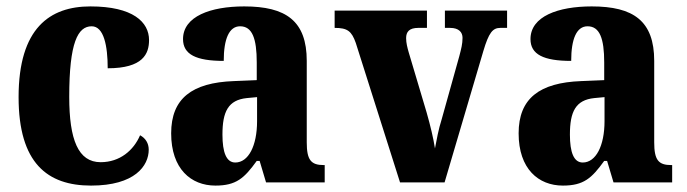

<svg xmlns="http://www.w3.org/2000/svg" viewBox="-20 -569 2142 599"><path d="M264 10C401 10 444 -52 444 -102C444 -122 434 -138 417 -147C397 -100 354 -63 294 -63C224 -63 196 -133 196 -267C196 -437 223 -487 266 -487C304 -487 316 -426 316 -356C426 -356 445 -401 445 -444C445 -500 395 -549 262 -549C136 -549 38 -482 38 -266C38 -60 128 10 264 10Z M652 10C717 10 742 -13 781 -67H790L810 0H993V-54H990C950 -54 937 -70 937 -125V-379C937 -504 872 -549 742 -549C637 -549 551 -518 551 -447C551 -399 592 -379 678 -379C678 -448 695 -487 729 -487C767 -487 781 -449 781 -374V-319L709 -316C579 -311 514 -262 514 -153C514 -42 576 10 652 10ZM714 -62C686 -62 674 -94 674 -149C674 -221 692 -257 750 -263L782 -266V-191C782 -114 755 -62 714 -62Z M1090 -435 1228 0H1367L1488 -410C1505 -467 1517 -482 1541 -482H1562V-536H1368V-482H1384C1412 -482 1423 -468 1423 -451C1423 -432 1419 -417 1413 -394L1358 -197C1348 -166 1342 -132 1337 -106C1332 -138 1323 -176 1311 -218L1255 -406C1251 -420 1247 -435 1247 -450C1247 -470 1257 -482 1285 -482H1312V-536H1024V-482C1064 -482 1077 -472 1090 -435Z M1736 10C1801 10 1826 -13 1865 -67H1874L1894 0H2077V-54H2074C2034 -54 2021 -70 2021 -125V-379C2021 -504 1956 -549 1826 -549C1721 -549 1635 -518 1635 -447C1635 -399 1676 -379 1762 -379C1762 -448 1779 -487 1813 -487C1851 -487 1865 -449 1865 -374V-319L1793 -316C1663 -311 1598 -262 1598 -153C1598 -42 1660 10 1736 10ZM1798 -62C1770 -62 1758 -94 1758 -149C1758 -221 1776 -257 1834 -263L1866 -266V-191C1866 -114 1839 -62 1798 -62Z"/></svg>

Font: Noto Serif Myanmar Condensed ExtraBold
Style: Regular
Weight: 800
Width: 3
Designer: Ben Mitchell and the Monotype Design Team
Foundry: Monotype Imaging Inc.
Version: Version 2.106